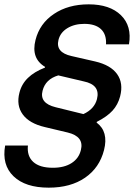

<svg xmlns="http://www.w3.org/2000/svg" viewBox="-37 -705 617 885"><path d="M187.5 160Q80 160 25.4 107.5Q-29.2 55 -13.3 -34.2H91.7Q86.7 14.2 116.2 41.3Q145.8 68.3 206.7 68.3Q259.2 68.3 292.9 46.7Q326.7 25 335.8 -13.3Q351.7 -75.8 275 -94.2L170 -119.2Q98.3 -135.8 67.9 -177.5Q37.5 -219.2 52.5 -277.5Q62.5 -317.5 91.7 -345.8Q120.8 -374.2 170 -393.3L170.8 -396.7Q105 -435.8 126.7 -520.8Q145.8 -596.7 211.7 -640.8Q277.5 -685 371.7 -685Q469.2 -685 520.4 -635Q571.7 -585 557.5 -500.8H451.7Q454.2 -546.7 428.3 -570.8Q402.5 -595 351.7 -595Q305.8 -595 273.3 -575Q240.8 -555 232.5 -520.8Q218.3 -463.3 292.5 -446.7L401.7 -421.7Q473.3 -405 502.9 -363.3Q532.5 -321.7 516.7 -260.8Q506.7 -222.5 481.7 -195Q456.7 -167.5 409.2 -143.3L408.3 -140Q464.2 -98.3 442.5 -13.3Q421.7 68.3 355 114.2Q288.3 160 187.5 160ZM347.5 -179.2Q398.3 -202.5 410 -248.3Q426.7 -314.2 348.3 -330L231.7 -357.5Q172.5 -340 159.2 -286.7Q144.2 -229.2 219.2 -210.8Z"/></svg>

Font: Funnel Sans Medium
Style: Italic
Weight: 500
Italic angle: -14.036°
Version: Version 1.000; Beta; Release 5; Build 24; ttfautohint (v1.8.